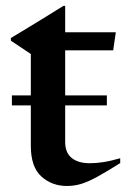

<svg xmlns="http://www.w3.org/2000/svg" viewBox="-20 -622 430 654"><path d="M202 -138Q202 -102 224.2 -84Q246.5 -66 285.5 -66Q307.5 -66 332 -69.8Q356.5 -73.5 389.5 -83V-66.5Q341 -36 309.8 -19Q278.5 -2 255.2 4.8Q232 11.5 207.5 11.5Q157 11.5 121 -20.8Q85 -53 85 -125.5V-263H20.5V-297H85V-438L17 -483.5V-492.5Q26 -498 53.5 -514.5Q81 -531 118.8 -554.2Q156.5 -577.5 196 -602H202V-512H374.5L365.5 -450.5H202V-297H344V-263H202Z"/></svg>

Font: Newsreader Display Medium
Style: Regular
Weight: 500
Designer: Hugues Gentile
Foundry: Production Type
Version: Version 1.001